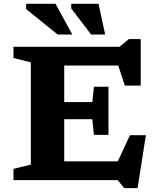

<svg xmlns="http://www.w3.org/2000/svg" viewBox="-20 -955 834 1018"><path d="M51.5 0V-59.5L143.5 -82.5V-624.5L51.5 -647.5V-707H614L663.5 -748H726V-501H642L607 -607.5H320.5V-414H469.5L478 -495H555V-240H478L469.5 -323H320.5V-99.5H604.5L669 -238H753.5L709.5 42.5H638.5L604 0ZM363.5 -772H285.5L118.5 -907V-935H274.5ZM537.5 -772H463L357.5 -910.5V-935H502.5Z"/></svg>

Font: Newsreader Caption SemiBold
Style: Regular
Weight: 600
Designer: Hugues Gentile
Foundry: Production Type
Version: Version 1.001